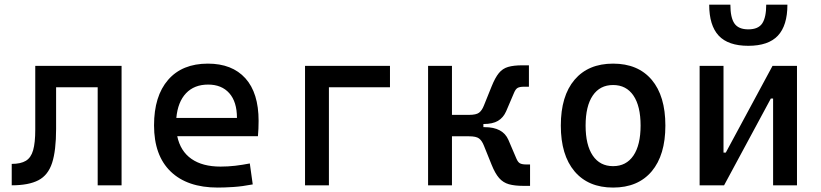

<svg xmlns="http://www.w3.org/2000/svg" viewBox="-20 -803 3556 832"><path d="M30.8 0V-92.8Q69.8 -92.8 92 -106.2Q114.3 -119.6 123.5 -151.9Q132.8 -184.1 132.8 -241.2V-517.6H506.8V0H403.3V-424.8H223.1V-244.6Q223.1 -150.4 205.8 -97.2Q188.5 -43.9 146.5 -22Q104.5 0 30.8 0Z M923.8 9.8Q791.5 9.8 719.5 -59.8Q647.5 -129.4 647.5 -259.8Q647.5 -386.7 708.5 -457Q769.5 -527.3 880.9 -527.3Q985.8 -527.3 1043.2 -463.9Q1100.6 -400.4 1100.6 -279.3Q1100.6 -243.7 1097.7 -212.9H748Q761.7 -147.9 809.6 -114.5Q857.4 -81.1 935.5 -81.1Q967.8 -81.1 999 -84.7Q1030.3 -88.4 1062.5 -94.7L1075.2 -3.9Q1029.3 4.9 991.2 7.3Q953.1 9.8 923.8 9.8ZM744.1 -292H1006.8Q1006.8 -361.8 973.6 -399.2Q940.4 -436.5 881.8 -436.5Q821.8 -436.5 786.1 -398.9Q750.5 -361.3 744.1 -292Z M1301.8 0V-517.6H1669.9V-424.8H1405.3V0Z M1835 0V-517.6H1938.5V-305.2H2012.2Q2043.5 -305.2 2055.9 -314.7Q2068.4 -324.2 2076.7 -345.2L2110.4 -428.7Q2125.5 -466.3 2141.6 -486.1Q2157.7 -505.9 2181.6 -512.9Q2205.6 -520 2243.7 -520H2272V-427.2H2251Q2232.9 -427.2 2223.6 -422.4Q2214.4 -417.5 2207.5 -400.9L2173.3 -320.8Q2161.1 -293 2137.9 -279.3Q2114.7 -265.6 2075.2 -265.6H2074.7V-252H2080.1Q2159.2 -252 2183.1 -196.8L2217.3 -116.7Q2224.1 -100.1 2233.4 -95.2Q2242.7 -90.3 2260.7 -90.3H2276.9V2.4H2248.5Q2210.4 2.4 2185.3 -4.6Q2160.2 -11.7 2142.8 -31.5Q2125.5 -51.3 2110.4 -88.9L2076.7 -172.4Q2068.4 -193.4 2055.9 -202.9Q2043.5 -212.4 2012.2 -212.4H1938.5V0Z M2636.7 9.8Q2529.3 9.8 2469.7 -60.5Q2410.2 -130.9 2410.2 -258.8Q2410.2 -387.2 2469.7 -457.3Q2529.3 -527.3 2636.7 -527.3Q2744.6 -527.3 2804 -457.3Q2863.3 -387.2 2863.3 -258.8Q2863.3 -130.9 2804 -60.5Q2744.6 9.8 2636.7 9.8ZM2636.7 -83Q2693.8 -83 2724.9 -128.9Q2755.9 -174.8 2755.9 -258.8Q2755.9 -343.3 2724.9 -388.9Q2693.8 -434.6 2636.7 -434.6Q2579.6 -434.6 2548.6 -388.9Q2517.6 -343.3 2517.6 -258.8Q2517.6 -174.8 2548.6 -128.9Q2579.6 -83 2636.7 -83Z M3011.7 0V-517.6H3115.2V-141.6H3125L3327.6 -517.6H3433.6V0H3330.1V-376H3320.3L3117.7 0ZM3222.7 -604.5Q3135.3 -604.5 3094.2 -648.7Q3053.2 -692.9 3053.2 -782.7H3145Q3145 -726.6 3162.6 -701.2Q3180.2 -675.8 3222.7 -675.8Q3266.1 -675.8 3283.2 -701.9Q3300.3 -728 3300.3 -782.7H3392.1Q3392.1 -692.4 3350.8 -648.4Q3309.6 -604.5 3222.7 -604.5Z"/></svg>

Font: Cascadia Code NF
Style: Regular
Weight: 400
Monospace: yes
Designer: Aaron Bell
Foundry: Saja Typeworks
Version: Version 2404.023; ttfautohint (v1.8.4)